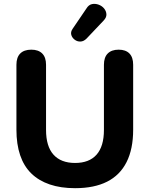

<svg xmlns="http://www.w3.org/2000/svg" viewBox="-20 -974 783 1005"><path d="M373 11Q298 11 240.5 -8.5Q183 -28 144 -66Q105 -104 85.5 -161.5Q66 -219 66 -295V-635Q66 -674 86 -694Q106 -714 144 -714Q181 -714 201 -694Q221 -674 221 -635V-294Q221 -208 260 -164.5Q299 -121 373 -121Q447 -121 485.5 -164.5Q524 -208 524 -294V-635Q524 -674 544 -694Q564 -714 601 -714Q638 -714 657.5 -694Q677 -674 677 -635V-295Q677 -194 642.5 -125.5Q608 -57 540.5 -23Q473 11 373 11ZM433 -772Q418 -757 401 -756.5Q384 -756 370.5 -766.5Q357 -777 353 -792Q349 -807 360 -823L432 -929Q444 -949 461.5 -952.5Q479 -956 496.5 -949.5Q514 -943 525 -929.5Q536 -916 537 -899.5Q538 -883 523 -867Z"/></svg>

Font: Nunito ExtraLight ExtraBold
Style: Regular
Weight: 800
Version: Version 3.602